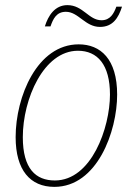

<svg xmlns="http://www.w3.org/2000/svg" viewBox="-20 -719 519 749"><path d="M370 -614C420 -614 442 -649 456 -693H434C424 -666 410 -640 376 -640C326 -640 304 -699 243 -699C194 -699 168 -658 155 -616H177C187 -645 200 -673 237 -673C286 -673 312 -614 370 -614ZM192 10C359 10 437 -206 437 -350C437 -489 372 -546 287 -546C125 -546 41 -342 41 -184C41 -55 98 10 192 10ZM194 -15C120 -15 69 -60 69 -184C69 -332 150 -521 284 -521C360 -521 409 -467 409 -350C409 -221 337 -15 194 -15Z"/></svg>

Font: Noto Serif SemiCondensed Thin
Style: Italic
Weight: 100
Width: 4
Italic angle: -12°
Designer: Monotype Design Team
Foundry: Monotype Imaging Inc.
Version: Version 2.013